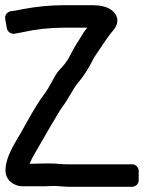

<svg xmlns="http://www.w3.org/2000/svg" viewBox="-43 -679 551 735"><path d="M43 34H130C140 34 149 33 159 33C176 32 197 36 220 36H463C474 36 488 27 488 11V-25C488 -36 479 -50 463 -50H220C212 -50 202 -50 192 -51C152 -55 116 -53 70 -52C75 -64 85 -84 98 -105C111 -127 184 -256 198 -273C215 -295 240 -343 250 -355C274 -383 294 -413 310 -445C314 -453 318 -461 322 -466C343 -496 361 -526 383 -554C384 -556 423 -590 398 -626C380 -652 346 -659 310 -659H200C150 -659 98 -654 44 -644C27 -641 23 -639 14 -638L-2 -636C-13 -634 -26 -623 -23 -607L-17 -571C-15 -557 0 -548 13 -550L40 -555C93 -567 146 -573 200 -573H291C285 -565 279 -559 270 -543C255 -517 245 -507 225 -466C215 -446 201 -428 186 -413C174 -401 165 -383 155 -365C146 -348 136 -331 123 -314C108 -294 86 -259 56 -205C44 -182 33 -164 24 -149C-5 -101 -22 -62 -22 -27C-22 12 12 34 43 34Z"/></svg>

Font: Reckless Catfish
Style: Heavy
Weight: 400
Foundry: Cannot Into Space Fonts
Version: Version 0.2894